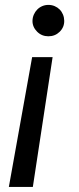

<svg xmlns="http://www.w3.org/2000/svg" viewBox="-20 -568 318 773"><path d="M109.4 -338.1H191.8L112.2 184.7H15.6ZM110.8 -484.4Q111.2 -497.9 116.3 -509.4Q121.4 -521 130 -529.7Q138.5 -538.4 150 -543.3Q161.6 -548.3 174.7 -548.3Q188.6 -548.3 200.1 -543.3Q211.6 -538.4 220.2 -529.8Q228.7 -521.3 233.5 -509.6Q238.3 -497.9 238.6 -484.4Q239 -458.5 220.2 -440Q201.7 -421.9 174.7 -421.9Q148.1 -421.9 129.6 -440.3Q110.4 -459.5 110.8 -484.4Z"/></svg>

Font: Inter P
Style: Italic
Weight: 400
Italic angle: -9.40001°
Designer: Rasmus Andersson
Foundry: rsms
Version: Version 3.018;git-588b23468